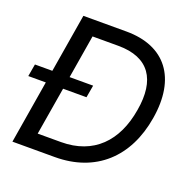

<svg xmlns="http://www.w3.org/2000/svg" viewBox="-128 -854 976 980"><g transform="rotate(20 359.5 -363.5)"><path d="M270.6 0C492.2 0 637.8 -134.6 674.7 -359C713.1 -588.1 607.2 -727.3 394.9 -727.3H161.2L108.3 -409.4H13.8L2.1 -342.3H97.3L40.5 0ZM147.7 -82.7 191.1 -342.3H318.2L329.9 -409.4H202.1L241.1 -644.5H381.4C549 -644.5 615.1 -543 585.2 -370.7C555.8 -191.8 450.6 -82.7 274.1 -82.7Z"/></g></svg>

Font: Margiela Sans Text
Style: Italic
Weight: 400
Italic angle: -9.39999°
Designer: Stefan Endress, Andreas Faust
Version: Version 1.100;FEAKit 1.0